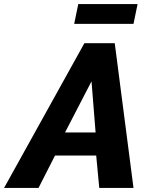

<svg xmlns="http://www.w3.org/2000/svg" viewBox="-77 -922 738 942"><path d="M337 -710H486L578 0H410L395 -159H193L112 0H-57ZM392 -272 372 -523 242 -272ZM287 -805 307 -902H598L578 -805Z"/></svg>

Font: Raleway ExtraBold
Style: Italic
Weight: 800
Italic angle: -12°
Designer: Matt McInerney, Pablo Impallari, Rodrigo Fuenzalida
Foundry: Matt McInerney, Pablo Impallari, Rodrigo Fuenzalida
Version: Version 4.026